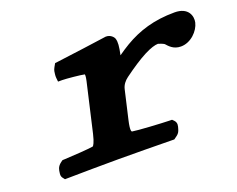

<svg xmlns="http://www.w3.org/2000/svg" viewBox="-86 -641 977 792"><g transform="rotate(-20 402.5 -245.5)"><path d="M472.6 -470.2C470.8 -477.5 458.4 -493 438.2 -493H435.8L433.3 -492.6C381.8 -485.2 290.1 -472.7 219.3 -463.8L203.3 -461.8L194.9 -446.9C188.4 -435.3 188.2 -427.6 187.3 -419.8C186.6 -413.8 186.2 -408.7 186.8 -403.1L188.6 -386H206.6C223.7 -386 286.3 -380 302.8 -376.2C302.8 -376.2 304.7 -369.2 299.8 -348L250.5 -134.1C242.1 -98 234.2 -87.3 231.6 -85.4C212.1 -81.9 140.1 -77.2 104.7 -75.7L95 -75.3L86.8 -69.3C68.8 -56 67.7 -40.8 66.4 -30.9C65.5 -24.1 63.5 -14.8 72 -5.3L77.8 2.2L88.6 2C130.3 1 266.6 0 311.8 0C358.2 0 497.3 1 545.5 2L557.6 2.2L568 -5.3C583.8 -16 585.8 -26.8 588.1 -34.5C590.8 -44 596.2 -58.1 583.1 -70.9L576.6 -77.3L565.3 -77.5C531.1 -78.3 427.3 -84.1 404.7 -88.3C402.7 -89.6 397.5 -94.8 407.3 -137.4L436.2 -262.5C440.4 -280.5 451.2 -294.3 466.2 -305.4C504.4 -333.5 539.1 -356.3 567.8 -371.2C595.8 -385.7 616.2 -391.5 629 -391.6C631.5 -391.6 652 -383.7 655.3 -380.7C665.7 -369.4 681.8 -348.6 715 -348.6C759.5 -348.6 795.9 -387.5 803.7 -421.1C809.8 -447.8 798.5 -490 737.6 -490C646.6 -490 577.6 -467.8 515.1 -430.8C499 -421.3 483.5 -410.9 467.8 -399.8C475.7 -437.1 477.2 -455.5 472.6 -470.2Z"/></g></svg>

Font: Linux Libertine Mono O 
Style: Mono Bold Oblique
Weight: 400
Italic angle: -13°
Designer: Philipp H. Poll
Foundry: Philipp H. Poll
Version: Version 5.1.7